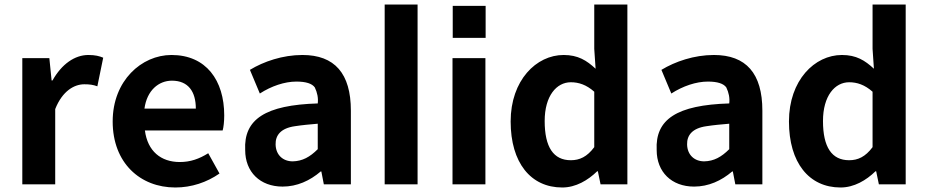

<svg xmlns="http://www.w3.org/2000/svg" viewBox="-20 -818 4118 852"><path d="M79 0H225V-334C257 -415 310 -444 354 -444C377 -444 393 -442 412 -435L438 -562C421 -569 403 -574 372 -574C312 -574 254 -534 213 -461H209L199 -560H79Z M758 14C830 14 898 -9 954 -48L904 -138C864 -113 825 -99 778 -99C694 -99 635 -147 623 -239H968C972 -252 975 -279 975 -306C975 -461 895 -574 741 -574C608 -574 480 -460 480 -279C480 -95 602 14 758 14ZM621 -336C632 -417 684 -460 743 -460C815 -460 849 -412 849 -336Z M1234 10C1298 10 1355 -16 1403 -57H1406L1417 0H1537V-327C1537 -492 1465 -574 1322 -574C1234 -574 1150 -545 1089 -508L1133 -403C1184 -436 1243 -456 1295 -456C1338 -456 1365 -447 1377 -430C1388 -407 1393 -383 1390 -359C1158 -352 1061 -289 1068 -152C1068 -55 1134 10 1234 10ZM1279 -102C1236 -102 1204 -130 1203 -177C1202 -217 1225 -249 1289 -258C1321 -263 1355 -266 1390 -269V-156C1355 -121 1322 -103 1279 -102Z M1833 0V-798H1687V0Z M2135 -792H1989V-650H2135ZM2134 0V-560H1988V0Z M2475 14C2535 14 2589 -18 2630 -58H2633L2645 0H2764V-798H2617V-601L2623 -513C2583 -550 2545 -574 2481 -574C2360 -574 2246 -462 2246 -279C2246 -96 2335 14 2475 14ZM2513 -107C2436 -107 2397 -165 2397 -281C2397 -393 2450 -453 2513 -453C2548 -453 2582 -442 2617 -411V-165C2585 -122 2552 -107 2513 -107Z M3060 10C3124 10 3181 -16 3229 -57H3232L3243 0H3363V-327C3363 -492 3291 -574 3148 -574C3060 -574 2976 -545 2915 -508L2959 -403C3010 -436 3069 -456 3121 -456C3164 -456 3191 -447 3203 -430C3214 -407 3219 -383 3216 -359C2984 -352 2887 -289 2894 -152C2894 -55 2960 10 3060 10ZM3105 -102C3062 -102 3030 -130 3029 -177C3028 -217 3051 -249 3115 -258C3147 -263 3181 -266 3216 -269V-156C3181 -121 3148 -103 3105 -102Z M3710 14C3770 14 3824 -18 3865 -58H3868L3880 0H3999V-798H3852V-601L3858 -513C3818 -550 3780 -574 3716 -574C3595 -574 3481 -462 3481 -279C3481 -96 3570 14 3710 14ZM3748 -107C3671 -107 3632 -165 3632 -281C3632 -393 3685 -453 3748 -453C3783 -453 3817 -442 3852 -411V-165C3820 -122 3787 -107 3748 -107Z"/></svg>

Font: Spoqa Han Sans Neo Bold
Style: Bold
Weight: 700
Designer: [Spoqa Han Sans Neo] Dong-huui Kim  Younghwa Kang  Yujin Lee  [Noto Sans] Ryoko NISHIZUKA  (kana & ideographs); Paul D. 
Foundry: Spoqa (http://www.spoqa-han-sans.com)
Version: Version 1.000